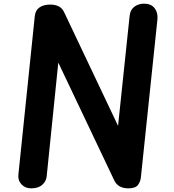

<svg xmlns="http://www.w3.org/2000/svg" viewBox="-20 -1029 950 1049"><path d="M150.5 0Q117.5 0 97.2 -21.8Q77 -43.5 80.5 -75.5L170 -940.5Q173 -972.5 195.5 -988.2Q218 -1004 254.5 -1004Q281 -1004 300.8 -994.2Q320.5 -984.5 331.5 -960L625 -341.5L688 -940.5Q690.5 -973.5 712.8 -991.2Q735 -1009 767 -1009Q806 -1009 825 -984Q844 -959 840 -922L750 -62.5Q748 -38 734.2 -19Q720.5 0 681.5 0Q625 0 604.5 -43L298.5 -687L235 -65Q232.5 -39 211 -19.5Q189.5 0 150.5 0Z"/></svg>

Font: Edu SA Hand
Style: Regular
Weight: 400
Designer: Tina and Corey Anderson, Eben Sorkin, Mirko Velimirovic
Foundry: Google for Education
Version: Version 2.000